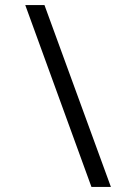

<svg xmlns="http://www.w3.org/2000/svg" viewBox="-20 -737 540 760"><path d="M419 3 156 -717H80L342 3Z"/></svg>

Font: Noto Sans Mono ExtraCondensed
Style: Regular
Weight: 400
Width: 2
Designer: Monotype Design Team
Foundry: Monotype Imaging Inc.
Version: Version 2.014